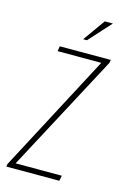

<svg xmlns="http://www.w3.org/2000/svg" viewBox="-120 -681 482 731"><g transform="rotate(15 120.5 -315.5)"><path d="M-19 0 -17 -11 228 -475H56L59 -495H260L258 -483L12 -21H194L190 0ZM138 -544 200 -631H232L153 -544Z"/></g></svg>

Font: Alumni Sans Thin
Style: Italic
Weight: 100
Italic angle: -8°
Designer: Robert E. Leuschke
Foundry: Robert E. Leuschke
Version: Version 1.016